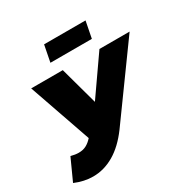

<svg xmlns="http://www.w3.org/2000/svg" viewBox="-203 -1089 1253 1284"><g transform="rotate(-30 423.5 -447.0)"><path d="M88 -177Q121 -168 148 -168Q181 -168 206 -181Q231 -194 254 -220L87 -700H331L411 -409L614 -700H847L460 -165Q392 -73 314.5 -27.5Q237 18 152 18Q84 18 13 -12ZM604 -784H284L309 -912H629Z"/></g></svg>

Font: Argentum Sans Black
Style: Italic
Weight: 900
Italic angle: -11°
Designer: Julieta Ulanovsky (font), Cristiano Sobral (main changes and remaster)
Foundry: Julieta Ulanovsky (font), Cristiano Sobral (main changes and remaster)
Version: Version 2.007;June 15, 2022;FontCreator 14.0.0.2814 64-bit; 